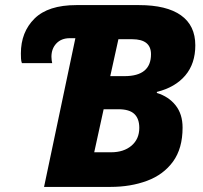

<svg xmlns="http://www.w3.org/2000/svg" viewBox="-20 -734 798 754"><path d="M153 0 276 -584H254Q221 -584 201.5 -563.5Q182 -543 182 -511Q182 -504 183 -497Q184 -490 185 -486H66Q63 -494 62.5 -504Q62 -514 62 -524Q62 -608 115.5 -661Q169 -714 280 -714H526Q634 -714 690.5 -674Q747 -634 747 -556Q747 -484 707.5 -437.5Q668 -391 596 -373V-369Q642 -355 669.5 -320.5Q697 -286 697 -233Q697 -151 659.5 -99.5Q622 -48 557.5 -24Q493 0 414 0ZM469 -435Q573 -435 573 -521Q573 -580 499 -580H445L413 -435ZM416 -136Q466 -136 496.5 -162Q527 -188 527 -232Q527 -268 507.5 -286.5Q488 -305 445 -305H387L350 -136Z"/></svg>

Font: Noto Sans ExtraBold
Style: Italic
Weight: 800
Italic angle: -12°
Designer: Monotype Design Team
Foundry: Monotype Imaging Inc.
Version: Version 2.013; ttfautohint (v1.8.4.7-5d5b)